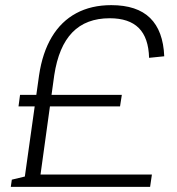

<svg xmlns="http://www.w3.org/2000/svg" viewBox="-20 -727 688 747"><path d="M132 -434Q145 -522 181.5 -583Q218 -644 276.5 -675.5Q335 -707 413 -707Q513 -707 564 -657Q615 -607 619 -508L560 -502Q558 -580 520 -618Q482 -656 407 -656Q315 -656 261.5 -601Q208 -546 191 -434L131 0H71ZM26 -28 80 -41 109 -48H571L564 0H22ZM58 -358H454L447 -313H52Z"/></svg>

Font: Pathway Extreme 28pt ExtraLight
Style: Italic
Weight: 250
Italic angle: -8°
Designer: Eduardo Rodriguez Tunni
Foundry: Eduardo Rodriguez Tunni
Version: Version 1.001;gftools[0.9.26]